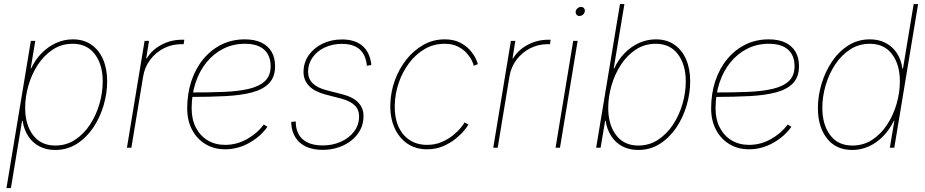

<svg xmlns="http://www.w3.org/2000/svg" viewBox="-20 -748 4684 972"><path d="M12.7 204.1 136.2 -541H158.7L135.3 -401.4H137.7Q158.2 -445.8 190.9 -479Q223.6 -512.2 264.2 -530.5Q304.7 -548.8 348.6 -548.8Q403.8 -548.8 442.6 -521.7Q481.4 -494.6 502 -447Q522.5 -399.4 522.5 -336.4Q522.5 -275.9 504.4 -214.4Q486.3 -152.8 451.9 -101.8Q417.5 -50.8 368.9 -19.8Q320.3 11.2 259.3 11.2Q213.9 11.2 179.2 -7.1Q144.5 -25.4 122.8 -58.8Q101.1 -92.3 94.2 -136.7H91.8L35.2 204.1ZM259.8 -11.2Q315.4 -11.2 359.9 -40.3Q404.3 -69.3 435.5 -116.9Q466.8 -164.6 483.4 -221.9Q500 -279.3 500 -335.9Q500 -420.9 460.2 -473.6Q420.4 -526.4 348.1 -526.4Q292 -526.4 247.6 -497.3Q203.1 -468.3 171.9 -420.7Q140.6 -373 124 -315.4Q107.4 -257.8 107.4 -201.2Q107.4 -117.2 147.2 -64.2Q187 -11.2 259.8 -11.2Z M622.6 0 711.9 -541H734.4L720.2 -452.1H722.7Q749 -495.6 797.1 -521.2Q845.2 -546.9 901.4 -546.9Q905.8 -546.9 907.2 -546.9Q908.7 -546.9 913.1 -546.9L909.7 -524.4Q907.2 -524.4 904.8 -524.4Q902.3 -524.4 897.9 -524.4Q850.1 -524.4 808.8 -503.2Q767.6 -481.9 740 -445.1Q712.4 -408.2 704.6 -360.4L645 0Z M1119.6 7.8Q1063 7.8 1019.8 -18.6Q976.6 -44.9 952.1 -91.6Q927.7 -138.2 927.7 -199.2Q927.7 -274.4 949 -338.1Q970.2 -401.9 1009.5 -449.2Q1048.8 -496.6 1102.1 -522.7Q1155.3 -548.8 1219.2 -548.8Q1269 -548.8 1303.2 -532.5Q1337.4 -516.1 1355 -485.8Q1372.6 -455.6 1372.6 -413.6Q1372.6 -358.4 1342.5 -326.9Q1312.5 -295.4 1256.8 -280.5Q1201.2 -265.6 1122.3 -261.5Q1043.5 -257.3 946.8 -257.3V-279.8Q1037.6 -279.8 1111.8 -282.7Q1186 -285.6 1239.3 -298.1Q1292.5 -310.5 1321.3 -337.6Q1350.1 -364.7 1350.1 -412.6Q1350.1 -467.3 1317.1 -496.8Q1284.2 -526.4 1219.2 -526.4Q1160.6 -526.4 1111.3 -501.7Q1062 -477.1 1025.9 -432.9Q989.7 -388.7 970 -329.1Q950.2 -269.5 950.2 -199.2Q950.2 -143.6 971.7 -102.1Q993.2 -60.5 1031.2 -37.6Q1069.3 -14.6 1119.6 -14.6Q1178.2 -14.6 1230.2 -43.7Q1282.2 -72.8 1315.4 -117.7L1334 -106Q1298.3 -56.2 1241 -24.2Q1183.6 7.8 1119.6 7.8Z M1613.8 10.7Q1564.9 10.7 1530.5 -5.1Q1496.1 -21 1476.8 -50.5Q1457.5 -80.1 1454.6 -121.1Q1454.6 -125.5 1454.8 -125.5Q1455.1 -125.5 1454.6 -130.9L1477.1 -133.3Q1477.5 -73.2 1512.9 -42.5Q1548.3 -11.7 1613.8 -11.7Q1664.1 -11.7 1705.8 -30.5Q1747.6 -49.3 1772.7 -82.5Q1797.9 -115.7 1797.9 -159.2Q1797.9 -192.9 1775.4 -214.8Q1752.9 -236.8 1708.5 -248.5L1626 -270Q1572.3 -284.2 1544.4 -313Q1516.6 -341.8 1516.6 -383.3Q1516.6 -431.6 1543.2 -469Q1569.8 -506.3 1613.8 -527.3Q1657.7 -548.3 1710.9 -548.3Q1775.9 -548.3 1813.5 -517.1Q1851.1 -485.8 1859.4 -424.8Q1859.4 -422.4 1859.4 -422.1Q1859.4 -421.9 1859.4 -418.9L1837.4 -415Q1832 -470.7 1800.5 -498.3Q1769 -525.9 1710.9 -525.9Q1663.1 -525.9 1624 -507.6Q1585 -489.3 1562.3 -457Q1539.6 -424.8 1539.6 -384.3Q1539.6 -350.1 1562.5 -326.9Q1585.4 -303.7 1632.3 -291.5L1715.3 -270Q1766.6 -256.8 1793.5 -229.2Q1820.3 -201.7 1820.3 -160.2Q1820.3 -121.6 1803.7 -90.3Q1787.1 -59.1 1758.3 -36.4Q1729.5 -13.7 1692.1 -1.5Q1654.8 10.7 1613.8 10.7Z M2142.1 7.8Q2084 7.8 2041.5 -21.5Q1999 -50.8 1976.6 -102.3Q1954.1 -153.8 1956.1 -220.2Q1957.5 -281.7 1978.8 -340.6Q2000 -399.4 2037.1 -446.3Q2074.2 -493.2 2123.5 -521Q2172.9 -548.8 2231 -548.8Q2275.9 -548.8 2307.1 -533.2Q2338.4 -517.6 2358.2 -495.4Q2377.9 -473.1 2387.7 -452.9Q2397.5 -432.6 2398.9 -423.3L2378.4 -415Q2377 -424.3 2368.2 -442.4Q2359.4 -460.4 2342 -479.7Q2324.7 -499 2297.4 -512.7Q2270 -526.4 2231 -526.4Q2175.3 -526.4 2129.9 -499.8Q2084.5 -473.1 2051 -428.7Q2017.6 -384.3 1998.8 -329.3Q1980 -274.4 1978.5 -216.8Q1976.6 -155.8 1995.8 -110.4Q2015.1 -64.9 2052.7 -39.8Q2090.3 -14.6 2142.1 -14.6Q2182.1 -14.6 2215.1 -28.6Q2248 -42.5 2272.7 -62.5Q2297.4 -82.5 2312.5 -101.1Q2327.6 -119.6 2332 -128.4L2351.1 -117.7Q2346.7 -107.9 2330.1 -87.6Q2313.5 -67.4 2286.4 -45.4Q2259.3 -23.4 2222.9 -7.8Q2186.5 7.8 2142.1 7.8Z M2477.1 0 2566.4 -541H2588.9L2574.7 -452.1H2577.1Q2603.5 -495.6 2651.6 -521.2Q2699.7 -546.9 2755.9 -546.9Q2760.3 -546.9 2761.7 -546.9Q2763.2 -546.9 2767.6 -546.9L2764.2 -524.4Q2761.7 -524.4 2759.3 -524.4Q2756.8 -524.4 2752.4 -524.4Q2704.6 -524.4 2663.3 -503.2Q2622.1 -481.9 2594.5 -445.1Q2566.9 -408.2 2559.1 -360.4L2499.5 0Z M2792.5 0 2881.8 -541H2904.3L2814.9 0ZM2913.6 -667Q2904.3 -667 2898.7 -673.8Q2893.1 -680.7 2894.5 -689.9Q2896 -699.7 2904.1 -706.3Q2912.1 -712.9 2921.4 -712.9Q2931.2 -712.9 2936.5 -706.3Q2941.9 -699.7 2940.4 -689.9Q2939 -680.7 2931.2 -673.8Q2923.3 -667 2913.6 -667Z M3210.9 11.2Q3165.5 11.2 3130.9 -7.1Q3096.2 -25.4 3074.5 -58.8Q3052.7 -92.3 3045.9 -136.7H3043.5L3020.5 0H2998L3118.7 -727.5H3141.1L3086.9 -401.4H3089.4Q3109.9 -446.3 3142.6 -479.5Q3175.3 -512.7 3215.8 -530.8Q3256.3 -548.8 3300.3 -548.8Q3355.5 -548.8 3394.3 -521.7Q3433.1 -494.6 3453.6 -447Q3474.1 -399.4 3474.1 -336.4Q3474.1 -275.9 3456.1 -214.4Q3438 -152.8 3403.6 -101.8Q3369.1 -50.8 3320.6 -19.8Q3272 11.2 3210.9 11.2ZM3211.4 -11.2Q3267.1 -11.2 3311.3 -40.3Q3355.5 -69.3 3387 -116.9Q3418.5 -164.6 3435.1 -221.9Q3451.7 -279.3 3451.7 -335.9Q3451.7 -420.9 3411.9 -473.6Q3372.1 -526.4 3299.8 -526.4Q3243.7 -526.4 3199.2 -497.3Q3154.8 -468.3 3123.5 -420.4Q3092.3 -372.6 3075.7 -315.2Q3059.1 -257.8 3059.1 -201.2Q3059.1 -117.2 3098.9 -64.2Q3138.7 -11.2 3211.4 -11.2Z M3772 7.8Q3715.3 7.8 3672.1 -18.6Q3628.9 -44.9 3604.5 -91.6Q3580.1 -138.2 3580.1 -199.2Q3580.1 -274.4 3601.3 -338.1Q3622.6 -401.9 3661.9 -449.2Q3701.2 -496.6 3754.4 -522.7Q3807.6 -548.8 3871.6 -548.8Q3921.4 -548.8 3955.6 -532.5Q3989.7 -516.1 4007.3 -485.8Q4024.9 -455.6 4024.9 -413.6Q4024.9 -358.4 3994.9 -326.9Q3964.8 -295.4 3909.2 -280.5Q3853.5 -265.6 3774.7 -261.5Q3695.8 -257.3 3599.1 -257.3V-279.8Q3689.9 -279.8 3764.2 -282.7Q3838.4 -285.6 3891.6 -298.1Q3944.8 -310.5 3973.6 -337.6Q4002.4 -364.7 4002.4 -412.6Q4002.4 -467.3 3969.5 -496.8Q3936.5 -526.4 3871.6 -526.4Q3813 -526.4 3763.7 -501.7Q3714.4 -477.1 3678.2 -432.9Q3642.1 -388.7 3622.3 -329.1Q3602.5 -269.5 3602.5 -199.2Q3602.5 -143.6 3624 -102.1Q3645.5 -60.5 3683.6 -37.6Q3721.7 -14.6 3772 -14.6Q3830.6 -14.6 3882.6 -43.7Q3934.6 -72.8 3967.8 -117.7L3986.3 -106Q3950.7 -56.2 3893.3 -24.2Q3835.9 7.8 3772 7.8Z M4294.4 11.2Q4211.9 11.2 4166.3 -47.6Q4120.6 -106.4 4120.6 -200.7Q4120.6 -261.7 4138.9 -323Q4157.2 -384.3 4191.4 -435.5Q4225.6 -486.8 4274.2 -517.8Q4322.8 -548.8 4383.8 -548.8Q4428.7 -548.8 4463.6 -530.5Q4498.5 -512.2 4520.5 -479Q4542.5 -445.8 4548.3 -400.9H4551.3L4605.5 -727.5H4627.9L4507.3 0H4484.9L4507.8 -136.7H4505.4Q4483.9 -92.3 4451.4 -58.8Q4418.9 -25.4 4378.9 -7.1Q4338.9 11.2 4294.4 11.2ZM4294.9 -11.2Q4351.6 -11.2 4396 -40.5Q4440.4 -69.8 4471.7 -117.9Q4502.9 -166 4519.3 -223.1Q4535.6 -280.3 4535.6 -336.4Q4535.6 -420.9 4496.1 -473.6Q4456.5 -526.4 4383.3 -526.4Q4328.1 -526.4 4283.7 -497.6Q4239.3 -468.8 4207.8 -420.9Q4176.3 -373 4159.7 -315.9Q4143.1 -258.8 4143.1 -201.7Q4143.1 -117.2 4182.6 -64.2Q4222.2 -11.2 4294.9 -11.2Z"/></svg>

Font: Inter 17pt Thin
Style: Italic
Weight: 250
Italic angle: -9.3988°
Version: Version 4.001;git-66647c0bb